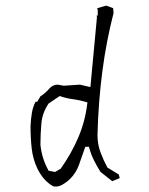

<svg xmlns="http://www.w3.org/2000/svg" viewBox="-20 -687 543 700"><path d="M335.4 -194.3Q341.8 -438.5 394 -639.2L392.6 -657.2L367.2 -666.5L334.5 -657.2L336.4 -649.9V-630.4H332L333.5 -624.5L309.6 -369.6L271 -378.4L212.4 -374.5L190.9 -378.4Q171.9 -378.4 159.7 -363.8Q146 -347.7 127.4 -335.9L115.7 -315.9H109.4Q99.6 -296.4 96.2 -274.9Q92.3 -252.4 91.3 -226.6Q91.3 -183.6 95.7 -144.8Q100.1 -106 117.2 -70.3Q134.8 -35.6 159.7 -17.1Q167 -11.7 175.3 -7.3Q178.7 -6.8 182.6 -6.8Q194.3 -6.8 205.6 -12.7Q223.1 -22.5 235.4 -34.7Q258.3 -57.6 268.3 -87.2Q278.3 -116.7 291 -151.9H304.2Q311.5 -124.5 322.3 -103Q333 -81.5 346.2 -60.5L389.2 -26.4L416.5 -37.6L413.1 -50.8L371.6 -76.2Q357.4 -102.5 346.4 -131.8Q335.4 -161.1 335.4 -194.3ZM201.2 -71.8 180.7 -60.1 157.2 -64.5Q144.5 -87.9 137.5 -109.9Q130.4 -131.8 127.4 -158.7V-159.2Q127.4 -198.2 130.9 -237.1Q134.3 -275.9 157.2 -309.6L197.8 -336.9Q220.7 -328.6 246.6 -325.2Q272.5 -321.8 298.8 -313.5L298.3 -310.1Q290.5 -244.1 265.1 -185.1Q240.2 -127 201.2 -71.8Z"/></svg>

Font: Bakudai
Style: Light
Weight: 300
Version: Version 1.48